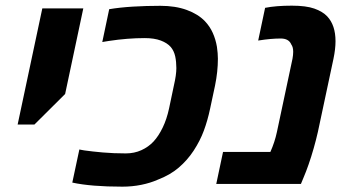

<svg xmlns="http://www.w3.org/2000/svg" viewBox="-20 -662 1259 691"><path d="M43.5 -213.9 132.3 -631.8H279.8L214.4 -323.7L104 -213.9Z M420.4 9.8Q307.6 9.8 240.2 -4.9L265.6 -124Q269.5 -123 274.4 -122.3Q279.3 -121.6 284.2 -120.6Q311.5 -116.7 349.9 -113.3Q388.2 -109.9 432.6 -109.9Q463.4 -109.9 489 -121.6Q514.6 -133.3 532.7 -152.8Q550.8 -172.4 565.4 -202.6Q580.1 -232.9 588.4 -271.5L606 -355Q614.7 -392.6 614.7 -417Q614.7 -439.5 610.6 -459Q606.4 -478.5 594.7 -492.7Q582 -507.3 558.6 -516.1Q535.2 -524.9 501 -524.9Q439 -524.9 371.6 -514.6Q364.3 -513.2 358.6 -512.5Q353 -511.7 348.1 -510.7L373 -628.9Q411.1 -635.3 458.7 -638.2Q506.3 -641.1 557.1 -641.1Q611.3 -641.1 652.1 -626.2Q692.9 -611.3 717.3 -585.9Q735.4 -566.9 745.8 -543.5Q756.3 -520 760.7 -493.7Q764.2 -469.7 764.2 -450.7Q764.2 -404.3 753.9 -354L736.3 -271.5Q727.1 -228 713.6 -191.7Q700.2 -155.3 676.8 -119.6Q654.3 -85.4 623.3 -58.8Q592.3 -32.2 547.4 -15.1Q521 -3.4 488.3 3.2Q455.6 9.8 420.4 9.8Z M758.3 0 782.7 -115.2H953.1Q968.8 -150.4 976.6 -187L1032.7 -450.7Q1035.2 -464.8 1035.2 -475.6Q1035.2 -492.7 1028.3 -502Q1019.5 -523.4 990.2 -523.4Q972.7 -523.4 953.4 -521.7Q934.1 -520 909.2 -516.1L934.1 -633.8Q973.1 -641.6 1030.3 -641.6Q1081.5 -641.6 1111.3 -631.1Q1141.1 -620.6 1157.7 -603Q1187.5 -571.3 1187.5 -513.7Q1187.5 -485.8 1180.2 -450.7L1124 -187Q1117.7 -159.2 1108.9 -128.2Q1100.1 -97.2 1090.6 -70.1Q1081.1 -43 1073.7 -25.9L1063 0Z"/></svg>

Font: Open Sans
Style: Bold Italic
Weight: 700
Italic angle: -12°
Designer: Monotype Design Team
Foundry: Monotype Imaging Inc.
Version: Version 3.003; ttfautohint (v1.8.4)